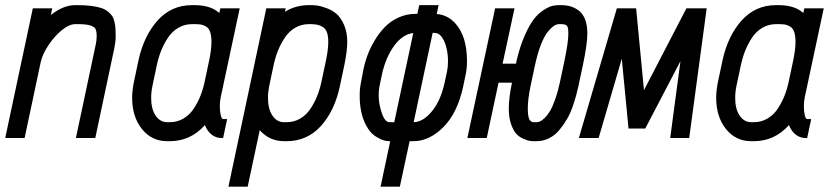

<svg xmlns="http://www.w3.org/2000/svg" viewBox="-23 -532 3195 740"><path d="M275.9 -512.2Q305.7 -512.2 328.1 -509.3Q350.6 -506.3 366.2 -501.5Q381.8 -496.6 392.6 -487.8Q403.3 -479 409.2 -470.5Q415 -461.9 418.2 -447.8Q421.4 -433.6 422.1 -421.9Q422.9 -410.2 422.9 -391.6Q422.9 -371.6 417 -343.3L344.2 0H269.5L345.7 -358.9Q349.6 -376 349.6 -391.6Q349.6 -410.6 345.5 -419.7Q341.3 -428.7 325.4 -433.8Q309.6 -439 275.9 -439H267.1Q243.2 -439 213.9 -414.6Q184.6 -390.1 162.4 -355.7Q140.1 -321.3 133.8 -292L71.8 0H-2.9L103.5 -500H178.2L172.9 -474.1Q220.7 -512.2 267.1 -512.2Z M792 -370.1Q792 -393.6 787.1 -408.2Q782.2 -422.9 772 -429.2Q761.7 -435.5 752 -437.3Q742.2 -439 726.1 -439H717.3Q688.5 -439 664.6 -425Q640.6 -411.1 624.8 -387.2Q608.9 -363.3 598.6 -337.9Q588.4 -312.5 582 -283.7L564.5 -200.7Q559.6 -176.8 559.6 -154.8Q559.6 -112.3 576.7 -86.7Q593.8 -61 622.1 -61H630.9Q659.7 -61 683.3 -74.7Q707 -88.4 722.9 -112.1Q738.8 -135.7 749 -161.4Q759.3 -187 765.6 -216.3L783.2 -299.3Q792 -341.3 792 -370.1ZM717.3 -512.2H726.1Q789.1 -512.2 822.3 -481.9L826.2 -500H900.9L827.6 -156.7Q824.2 -141.1 824.2 -122.1Q824.2 -102.1 827.9 -87.6Q831.5 -73.2 836.9 -73.2H852.5L836.9 0H832.5Q787.6 0 766.6 -49.8Q711.4 12.2 630.9 12.2H622.1Q561.5 12.2 523.9 -34.9Q486.3 -82 486.3 -154.8Q486.3 -183.6 493.2 -216.3L510.7 -299.3Q531.2 -393.6 584.2 -452.9Q637.2 -512.2 717.3 -512.2Z M1242.2 -370.1Q1242.2 -392.6 1237.3 -406.7Q1232.4 -420.9 1221.9 -427.5Q1211.4 -434.1 1201.7 -436.3Q1191.9 -438.5 1176.3 -439H1167.5Q1138.7 -439 1114.7 -425Q1090.8 -411.1 1075 -387.2Q1059.1 -363.3 1048.8 -337.9Q1038.6 -312.5 1032.2 -283.7L1014.6 -200.7Q1009.8 -176.8 1009.8 -154.8Q1009.8 -112.3 1026.9 -86.7Q1043.9 -61 1072.3 -61H1081.1Q1109.9 -61 1133.5 -74.7Q1157.2 -88.4 1173.1 -112.1Q1189 -135.7 1199.2 -161.4Q1209.5 -187 1215.8 -216.3L1233.4 -299.3Q1242.2 -341.3 1242.2 -370.1ZM931.6 187.5H857.4L1003.4 -500H1078.1L1075.2 -486.8Q1116.7 -512.2 1167.5 -512.2H1176.3Q1187 -512.2 1199.5 -510.7Q1211.9 -509.3 1234.1 -501.2Q1256.3 -493.2 1272.9 -479.5Q1289.6 -465.8 1302.5 -437.3Q1315.4 -408.7 1315.4 -370.1Q1315.4 -337.4 1304.7 -283.7L1287.1 -200.7Q1267.1 -105.5 1214.1 -46.6Q1161.1 12.2 1081.1 12.2H1072.3Q1015.6 12.2 978 -30.3Z M1644.5 -405.3 1571.3 -61Q1608.4 -62 1642.1 -103.5Q1675.8 -145 1690.9 -214.4L1700.2 -257.8Q1703.6 -274.9 1703.6 -296.4Q1703.6 -328.6 1695.8 -354.5Q1688 -380.4 1676.3 -393.6Q1665.5 -405.3 1650.4 -405.3ZM1363.3 -163.1Q1363.3 -191.4 1368.2 -213.9L1376.5 -257.8Q1381.8 -287.1 1392.3 -316.2Q1402.8 -345.2 1420.4 -375Q1438 -404.8 1460 -427.5Q1481.9 -450.2 1512.7 -464.4Q1543.5 -478.5 1578.1 -478.5H1585.4L1592.8 -512.2H1667.5L1660.2 -478Q1701.7 -474.6 1730.5 -443.4Q1776.9 -393.6 1776.9 -296.4Q1776.9 -268.6 1771.5 -243.2L1762.2 -198.7Q1740.2 -96.7 1686 -42.2Q1631.8 12.2 1569.8 12.2H1555.7L1518.1 187.5H1443.8L1481 12.2H1478.5Q1470.2 12.2 1458.3 9.5Q1446.3 6.8 1427.5 -4.6Q1408.7 -16.1 1396.5 -34.7Q1363.3 -84 1363.3 -163.1ZM1436.5 -163.1Q1436.5 -131.8 1448.5 -96.4Q1460.4 -61 1478.5 -61H1496.6L1569.8 -404.8Q1528.3 -399.9 1495.6 -354.7Q1462.9 -309.6 1448.7 -243.2L1439.5 -199.2Q1436.5 -184.6 1436.5 -163.1Z M2011.2 -113.3Q2011.2 -95.7 2013.4 -84.2Q2015.6 -72.8 2019.8 -68.1Q2023.9 -63.5 2027.3 -62.3Q2030.8 -61 2035.6 -61H2044.4Q2050.8 -61 2058.1 -64Q2065.4 -66.9 2075.9 -76.9Q2086.4 -86.9 2096.2 -103Q2106 -119.1 2116.5 -148.4Q2127 -177.7 2135.3 -216.3L2152.8 -299.3Q2167.5 -369.1 2167.5 -402.8Q2167.5 -426.8 2161.9 -432.9Q2156.2 -439 2139.6 -439H2130.9Q2122.6 -439 2112.3 -432.4Q2102.1 -425.8 2088.9 -410.2Q2075.7 -394.5 2062.5 -361.6Q2049.3 -328.6 2039.6 -283.7L2022 -201.2Q2011.2 -149.9 2011.2 -113.3ZM1853 0H1778.3L1885.3 -500H1960L1914.1 -286.6H1965.8L1968.3 -299.3Q1981.4 -355 2000 -396.5Q2018.6 -438 2035.6 -459.5Q2052.7 -481 2072.8 -493.7Q2092.8 -506.3 2105.5 -509.3Q2118.2 -512.2 2130.9 -512.2H2139.6Q2159.7 -512.2 2176.3 -507.3Q2192.9 -502.4 2208.3 -490.7Q2223.6 -479 2232.2 -456.8Q2240.7 -434.6 2240.7 -402.8Q2240.7 -363.3 2224.1 -283.7L2206.5 -200.7Q2202.6 -183.1 2198 -165.8Q2193.4 -148.4 2184.3 -121.8Q2175.3 -95.2 2162.6 -73.5Q2149.9 -51.8 2133.3 -31.5Q2116.7 -11.2 2093.8 0.5Q2070.8 12.2 2044.4 12.2H2035.6Q2027.3 12.2 2018.8 11Q2010.3 9.8 1994.4 2.9Q1978.5 -3.9 1967 -16.1Q1955.6 -28.3 1946.8 -53.5Q1938 -78.6 1938 -113.3Q1938 -154.3 1950.2 -213.4H1898.4Z M2208 0 2354.5 -500H2428.7L2459 -184.6L2622.6 -500H2700.7L2633.3 0H2560.1L2599.6 -296.4L2463.9 -36.6H2399.4L2373.5 -305.7L2284.2 0Z M3043 -370.1Q3043 -393.6 3038.1 -408.2Q3033.2 -422.9 3022.9 -429.2Q3012.7 -435.5 3002.9 -437.3Q2993.2 -439 2977.1 -439H2968.3Q2939.5 -439 2915.5 -425Q2891.6 -411.1 2875.7 -387.2Q2859.9 -363.3 2849.6 -337.9Q2839.4 -312.5 2833 -283.7L2815.4 -200.7Q2810.5 -176.8 2810.5 -154.8Q2810.5 -112.3 2827.6 -86.7Q2844.7 -61 2873 -61H2881.8Q2910.6 -61 2934.3 -74.7Q2958 -88.4 2973.9 -112.1Q2989.7 -135.7 3000 -161.4Q3010.3 -187 3016.6 -216.3L3034.2 -299.3Q3043 -341.3 3043 -370.1ZM2968.3 -512.2H2977.1Q3040 -512.2 3073.2 -481.9L3077.1 -500H3151.9L3078.6 -156.7Q3075.2 -141.1 3075.2 -122.1Q3075.2 -102.1 3078.9 -87.6Q3082.5 -73.2 3087.9 -73.2H3103.5L3087.9 0H3083.5Q3038.6 0 3017.6 -49.8Q2962.4 12.2 2881.8 12.2H2873Q2812.5 12.2 2774.9 -34.9Q2737.3 -82 2737.3 -154.8Q2737.3 -183.6 2744.1 -216.3L2761.7 -299.3Q2782.2 -393.6 2835.2 -452.9Q2888.2 -512.2 2968.3 -512.2Z"/></svg>

Font: Anka/Coder Narrow
Style: Italic
Weight: 400
Width: 3
Italic angle: -12°
Monospace: yes
Version: Version 001.100